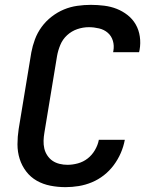

<svg xmlns="http://www.w3.org/2000/svg" viewBox="-20 -763 640 791"><path d="M250 8Q218 8 187.5 2Q157 -4 131.5 -18.5Q106 -33 88 -56.5Q70 -80 61 -108.5Q52 -137 52 -168.5Q52 -200 57 -232L109 -547Q114 -574 124 -601Q134 -628 151.5 -652Q169 -676 193 -694.5Q217 -713 243.5 -724Q270 -735 298.5 -739Q327 -743 354 -743Q382 -743 409.5 -739.5Q437 -736 461 -726.5Q485 -717 505.5 -701Q526 -685 539 -662.5Q552 -640 556 -612.5Q560 -585 555 -557L553 -548H446L447 -553Q451 -575 445 -595Q439 -615 424 -628Q409 -641 388 -646Q367 -651 346 -651Q322 -651 298.5 -643Q275 -635 256.5 -618Q238 -601 228.5 -578Q219 -555 215 -532L163 -217Q160 -200 159.5 -183.5Q159 -167 162.5 -151.5Q166 -136 175 -122.5Q184 -109 196.5 -100.5Q209 -92 225 -88Q241 -84 258 -84Q279 -84 301 -90Q323 -96 341 -110Q359 -124 371 -144.5Q383 -165 387 -186V-187H494V-186Q489 -159 477.5 -132.5Q466 -106 448.5 -82.5Q431 -59 408 -41Q385 -23 358.5 -12Q332 -1 304.5 3.5Q277 8 250 8Z"/></svg>

Font: Iosevka Aile Semibold Oblique
Style: Regular
Weight: 600
Italic angle: -9°
Designer: Belleve Invis
Foundry: Belleve Invis
Version: Version 31.1.0; ttfautohint (v1.8.4)